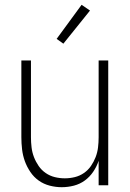

<svg xmlns="http://www.w3.org/2000/svg" viewBox="-20 -772 540 800"><path d="M237 8Q212 8 187 1.5Q162 -5 141.5 -19.5Q121 -34 106.5 -55.5Q92 -77 83.5 -100.5Q75 -124 72 -149.5Q69 -175 69 -200V-520H109V-200Q109 -179 111.5 -158Q114 -137 121.5 -117.5Q129 -98 141 -80.5Q153 -63 170.5 -51Q188 -39 208.5 -34Q229 -29 250 -29Q271 -29 291.5 -34Q312 -39 329.5 -51Q347 -63 359 -80.5Q371 -98 378.5 -117.5Q386 -137 388.5 -158Q391 -179 391 -200V-520H431V0H391V-102Q383 -78 368.5 -56.5Q354 -35 333.5 -20Q313 -5 288 1.5Q263 8 237 8ZM244 -590 216 -610 320 -752 355 -728Z"/></svg>

Font: Iosevka SS18 Extralight
Style: Regular
Weight: 200
Monospace: yes
Designer: Belleve Invis
Foundry: Belleve Invis
Version: Version 25.1.1; ttfautohint (v1.8.4)